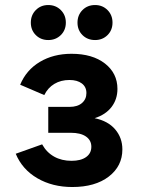

<svg xmlns="http://www.w3.org/2000/svg" viewBox="-20 -739 570 771"><path d="M270.2 12Q190.5 12 129.9 -23.3Q69.3 -58.6 43.2 -121.6L149.2 -159.4Q167 -127.1 197.2 -110.2Q227.4 -93.2 267.2 -93.2Q304.5 -93.2 325.6 -108.2Q346.8 -123.2 346.8 -149.8Q346.8 -175.7 325.2 -190.8Q303.6 -205.8 264 -205.8H173.8V-309.8H259.2Q291 -309.8 309 -325.1Q327 -340.5 327 -365.4Q327 -390 308.6 -403.9Q290.3 -417.8 258.8 -417.8Q224.6 -417.8 198.4 -402.2Q172.2 -386.6 157.8 -357.2L61 -398.8Q85.7 -458.2 140.2 -490.6Q194.8 -523 267 -523Q351.3 -523 401.5 -483.9Q451.6 -444.7 451.6 -382Q451.6 -340.6 428.1 -309.6Q404.5 -278.6 360 -264.4Q413.8 -253.3 442.6 -219.4Q471.4 -185.5 471.4 -139Q471.4 -72.1 416.9 -30Q362.3 12 270.2 12ZM361.8 -578.2Q331.2 -578.2 311.2 -598.1Q291.2 -618 291.2 -648.2Q291.2 -678.4 311.2 -698.6Q331.2 -718.8 361.8 -718.8Q391.7 -718.8 411.8 -698.6Q431.8 -678.4 431.8 -648.2Q431.8 -618 411.8 -598.1Q391.7 -578.2 361.8 -578.2ZM173.8 -578.2Q143.8 -578.2 123.8 -598.1Q103.8 -618 103.8 -648.2Q103.8 -678.4 123.8 -698.6Q143.8 -718.8 173.8 -718.8Q204 -718.8 224.2 -698.6Q244.4 -678.4 244.4 -648.2Q244.4 -618 224.2 -598.1Q204 -578.2 173.8 -578.2Z"/></svg>

Font: Overpass
Style: Regular
Weight: 400
Designer: Delve Withrington, Dave Bailey, Thomas Jockin
Foundry: Delve Fonts LLC
Version: Version 4.000